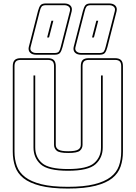

<svg xmlns="http://www.w3.org/2000/svg" viewBox="-20 -1067 786 1112"><path d="M692 -684V-189Q692 -142 678.5 -102.5Q665 -63 630 -35Q595 -7 532.5 9Q470 25 373 25Q276 25 213.5 9Q151 -7 116 -35Q81 -63 67.5 -102.5Q54 -142 54 -189V-684Q54 -708 65 -719Q76 -730 100 -730H257Q281 -730 292 -719Q303 -708 303 -684V-228Q303 -210 318.5 -200.5Q334 -191 375 -191Q417 -191 432.5 -200.5Q448 -210 448 -228V-684Q448 -708 458.5 -719Q469 -730 494 -730H646Q670 -730 681 -719Q692 -708 692 -684ZM682 -189V-684Q682 -703 673.5 -711.5Q665 -720 646 -720H494Q475 -720 466.5 -711.5Q458 -703 458 -684V-228Q458 -208 443 -194.5Q428 -181 375 -181Q323 -181 308 -194.5Q293 -208 293 -228V-684Q293 -703 284.5 -711.5Q276 -720 257 -720H100Q81 -720 72.5 -711.5Q64 -703 64 -684V-189Q64 -143 77.5 -105.5Q91 -68 125.5 -41.5Q160 -15 220 0Q280 15 373 15Q466 15 526 0Q586 -15 620.5 -41.5Q655 -68 668.5 -105.5Q682 -143 682 -189ZM174 -630H184V-213Q184 -157 223.5 -122.5Q263 -88 374 -88Q485 -88 525 -122.5Q565 -157 565 -213V-630H575V-213Q575 -153 533 -115.5Q491 -78 374 -78Q257 -78 215.5 -115.5Q174 -153 174 -213ZM157 -794Q153 -778 163 -769Q173 -760 190 -760H296Q315 -760 321.5 -769Q328 -778 332 -796L385 -1003Q389 -1019 379 -1028Q369 -1037 352 -1037H246Q227 -1037 220.5 -1028Q214 -1019 210 -1001ZM417 -794Q413 -778 423 -769Q433 -760 450 -760H556Q575 -760 581.5 -769Q588 -778 592 -796L645 -1003Q649 -1019 639 -1028Q629 -1037 612 -1037H506Q487 -1037 480.5 -1028Q474 -1019 470 -1001ZM524 -850H513L538 -947H549ZM264 -850H253L278 -947H289ZM190 -750Q166 -750 154 -762.5Q142 -775 147 -797V-796L200 -1003Q206 -1026 214.5 -1036.5Q223 -1047 246 -1047H352Q376 -1047 388 -1034.5Q400 -1022 395 -1001L342 -794Q336 -771 327.5 -760.5Q319 -750 296 -750ZM450 -750Q426 -750 414 -762.5Q402 -775 407 -797V-796L460 -1003Q466 -1026 474.5 -1036.5Q483 -1047 506 -1047H612Q636 -1047 648 -1034.5Q660 -1022 655 -1001L602 -794Q596 -771 587.5 -760.5Q579 -750 556 -750Z"/></svg>

Font: Bungee Outline
Style: Regular
Weight: 400
Designer: David Jonathan Ross
Foundry: David Jonathan Ross
Version: Version 1.001;PS 1.0;hotconv 1.0.72;makeotf.lib2.5.5900